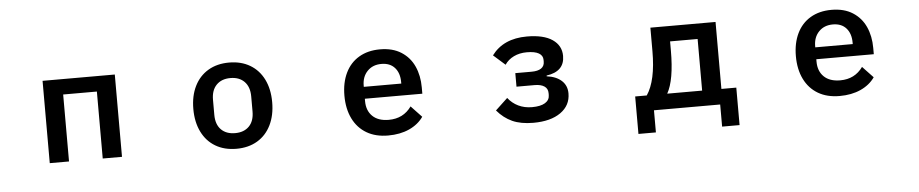

<svg xmlns="http://www.w3.org/2000/svg" viewBox="-41 -842 6082 1271"><g transform="rotate(-5 3000.0 -206.5)"><path d="M388 0H260V-547H740V0H612V-445H388Z M1238 -274Q1238 -361 1270 -425.5Q1302 -490 1361 -525Q1420 -560 1500 -560Q1580 -560 1639 -525Q1698 -490 1730 -425.5Q1762 -361 1762 -274Q1762 -187 1730 -122Q1698 -57 1639 -22Q1580 13 1500 13Q1420 13 1361 -22Q1302 -57 1270 -122Q1238 -187 1238 -274ZM1627 -224V-324Q1627 -387 1593 -422Q1559 -457 1500 -457Q1441 -457 1407 -422Q1373 -387 1373 -324V-224Q1373 -160 1407 -125.5Q1441 -91 1500 -91Q1559 -91 1593 -125.5Q1627 -160 1627 -224Z M2242 -275Q2242 -361 2273 -425.5Q2304 -490 2363 -525Q2422 -560 2503 -560Q2587 -560 2644 -523.5Q2701 -487 2729 -425Q2757 -363 2757 -285V-243H2375V-227Q2375 -164 2413 -127Q2451 -90 2521 -90Q2618 -90 2672 -166L2743 -91Q2709 -42 2648.5 -14.5Q2588 13 2508 13Q2425 13 2365.5 -22Q2306 -57 2274 -122Q2242 -187 2242 -275ZM2375 -330V-322H2624V-332Q2624 -392 2592.5 -427.5Q2561 -463 2504 -463Q2446 -463 2410.5 -426Q2375 -389 2375 -330Z M3233 -90 3314 -166Q3342 -130 3382.5 -110.5Q3423 -91 3473 -91Q3530 -91 3560 -109.5Q3590 -128 3590 -161V-174Q3590 -204 3567 -219.5Q3544 -235 3502 -235H3382V-325H3490Q3532 -325 3554 -340Q3576 -355 3576 -384V-396Q3576 -425 3549.5 -440.5Q3523 -456 3470 -456Q3421 -456 3383 -437.5Q3345 -419 3323 -386L3245 -455Q3323 -560 3479 -560Q3590 -560 3648.5 -520Q3707 -480 3707 -411Q3707 -308 3587 -291V-286Q3650 -278 3685.5 -245.5Q3721 -213 3721 -161Q3721 -81 3654.5 -34Q3588 13 3473 13Q3390 13 3333.5 -12.5Q3277 -38 3233 -90Z M4159 147V-102H4236Q4299 -195 4299 -391V-547H4732V-102H4831V147H4715V0H4275V147ZM4604 -102V-445H4421V-384Q4421 -189 4372 -102Z M5242 -275Q5242 -361 5273 -425.5Q5304 -490 5363 -525Q5422 -560 5503 -560Q5587 -560 5644 -523.5Q5701 -487 5729 -425Q5757 -363 5757 -285V-243H5375V-227Q5375 -164 5413 -127Q5451 -90 5521 -90Q5618 -90 5672 -166L5743 -91Q5709 -42 5648.5 -14.5Q5588 13 5508 13Q5425 13 5365.5 -22Q5306 -57 5274 -122Q5242 -187 5242 -275ZM5375 -330V-322H5624V-332Q5624 -392 5592.5 -427.5Q5561 -463 5504 -463Q5446 -463 5410.5 -426Q5375 -389 5375 -330Z"/></g></svg>

Font: IBM Plex Sans JP SemiBold
Style: Regular
Weight: 600
Designer: Mike Abbink; Paul van der Laan; Pieter van Rosmalen; Wujin Sim; Yejin Wi; Jinhee Kim; Boomi Park; Yona Kim; Kichan Ma
Foundry: Sandoll Inc.
Version: Version 1.001